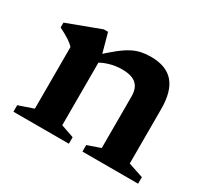

<svg xmlns="http://www.w3.org/2000/svg" viewBox="-103 -625 835 777"><g transform="rotate(30 314.0 -236.0)"><path d="M230 -367.5V-51.5L290.5 -30.5V0H31.5V-30.5L100.5 -54V-342Q91 -353 73.5 -364.5Q56 -376 26.5 -391V-413.5L181.5 -471.5H201.5ZM354 -30.5 414.5 -51.5V-293.5Q414.5 -318.5 405.2 -335.2Q396 -352 377 -360.2Q358 -368.5 328 -368.5Q296 -368.5 267 -359.5Q238 -350.5 219 -337L203 -361.5Q240 -396.5 267.2 -418.2Q294.5 -440 316.2 -451.2Q338 -462.5 358.8 -466.8Q379.5 -471 403 -471Q475 -471 509.5 -430.8Q544 -390.5 544 -308.5V-54L614 -30.5V0H354Z"/></g></svg>

Font: Newsreader SemiBold
Style: Regular
Weight: 600
Designer: Hugues Gentile
Foundry: Production Type
Version: Version 1.003